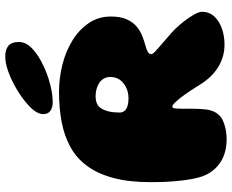

<svg xmlns="http://www.w3.org/2000/svg" viewBox="-96 -767 884 732"><g transform="rotate(-90 346.0 -401.0)"><path d="M182 21Q133 21 98.8 0.8Q64.5 -19.5 46 -56.5Q39 -70.5 34.2 -89.8Q29.5 -109 26.2 -131.8Q23 -154.5 21 -178.2Q19 -202 18.2 -225.2Q17.5 -248.5 17.5 -269Q17.5 -352 33.8 -411.8Q50 -471.5 79.8 -511.5Q109.5 -551.5 152 -574.8Q194.5 -598 247.2 -608Q300 -618 361 -618Q414.5 -618 465.8 -605Q517 -592 558.2 -566.5Q599.5 -541 624.2 -504.2Q649 -467.5 649 -420Q649 -384.5 638.8 -361Q628.5 -337.5 611.8 -323Q595 -308.5 574.5 -300.5Q554 -292.5 533 -287Q521.5 -284 513.5 -279Q505.5 -274 505.5 -266Q505.5 -260.5 518.2 -248.8Q531 -237 549.5 -221.5Q568 -206 586.8 -189.2Q605.5 -172.5 618 -157Q624.5 -149 631.8 -140Q639 -131 645.2 -121.5Q651.5 -112 656.5 -103.2Q661.5 -94.5 664.2 -86.8Q667 -79 667 -73Q667 -45 649 -25.8Q631 -6.5 602.5 3.2Q574 13 542.5 13Q517 13 494.2 6Q471.5 -1 451.5 -14.2Q431.5 -27.5 414.2 -47Q397 -66.5 382.5 -91.5Q366 -118 350.8 -139.2Q335.5 -160.5 323.5 -173.2Q311.5 -186 306 -186Q303 -186 301.2 -183.8Q299.5 -181.5 298.8 -176Q298 -170.5 297.8 -162.8Q297.5 -155 297.5 -144Q297.5 -136.5 297.5 -126.5Q297.5 -116.5 297.5 -105.8Q297.5 -95 296.8 -84.2Q296 -73.5 295.2 -63.8Q294.5 -54 293 -47Q284 -7.5 252.2 6.8Q220.5 21 182 21ZM337.5 -353Q347 -353 358.2 -355.2Q369.5 -357.5 380.2 -363Q391 -368.5 399.5 -376.5Q408 -384.5 413.2 -396.2Q418.5 -408 418.5 -422.5Q418.5 -436.5 412.2 -447.2Q406 -458 395.8 -464.8Q385.5 -471.5 372.5 -475Q359.5 -478.5 345.5 -478.5Q329.5 -478.5 319.2 -474.2Q309 -470 302.5 -462.2Q296 -454.5 292 -443.5Q289 -436 287 -427.5Q285 -419 284 -409.2Q283 -399.5 283 -387Q283 -375.5 289.8 -367.8Q296.5 -360 309 -356.5Q321.5 -353 337.5 -353ZM322 -642Q303 -642 290 -650.5Q277 -659 277 -678.5Q277 -702.5 306.8 -731Q336.5 -759.5 378 -783Q408.5 -800.5 440.2 -811.8Q472 -823 496 -823Q523 -823 537.5 -811Q552 -799 552 -771.5Q552 -743.5 526.5 -719.8Q501 -696 462.5 -678Q428.5 -661.5 390.5 -651.8Q352.5 -642 322 -642Z"/></g></svg>

Font: Gluten ExtraBold
Style: Regular
Weight: 800
Designer: Tyler Finck
Foundry: Etcetera Type Company
Version: Version 1.300